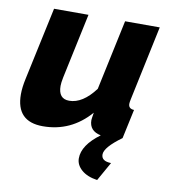

<svg xmlns="http://www.w3.org/2000/svg" viewBox="-82 -595 770 873"><g transform="rotate(10 303.0 -158.5)"><path d="M509 -159Q509 -136 535 -135L506 0Q429 56 429 89Q429 120 474 121L425 208Q378 201 352 178Q326 155 326 125Q326 64 406 5Q352 -6 352 -56Q352 -61 357 -91Q269 10 139 10Q16 10 16 -116Q16 -148 25 -189L97 -525H256L192 -224Q187 -199 187 -185Q187 -125 237 -125Q299 -125 356 -201L425 -525H585L512 -180Q509 -166 509 -159Z"/></g></svg>

Font: Raleway-v4020 ExtraBold
Style: Italic
Weight: 800
Italic angle: -12°
Designer: Matt McInerney, Pablo Impallari, Rodrigo Fuenzalida
Foundry: Matt McInerney, Pablo Impallari, Rodrigo Fuenzalida
Version: Version 4.020;PS 004.020;hotconv 1.0.88;makeotf.lib2.5.64775